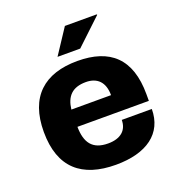

<svg xmlns="http://www.w3.org/2000/svg" viewBox="-133 -833 885 955"><g transform="rotate(-20 309.5 -356.0)"><path d="M229 -592H349L486 -721L484 -724H316ZM320 12C483 12 581 -59 581 -188H422C422 -134 386 -101 319 -101C236 -101 204 -147 203 -231H581V-266C581 -455 486 -539 314 -539C139 -539 37 -450 37 -264C37 -74 140 12 320 12ZM204 -322C212 -390 246 -426 318 -426C377 -426 414 -392 414 -322Z"/></g></svg>

Font: Archivo ExtraBold
Style: Regular
Weight: 800
Designer: Hector Gatti
Foundry: Omnibus-Type
Version: Version 2.001